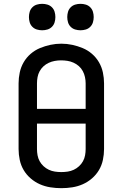

<svg xmlns="http://www.w3.org/2000/svg" viewBox="-20 -974 640 1002"><path d="M300 8Q271 8 242.5 3.5Q214 -1 188 -12.5Q162 -24 140 -43Q118 -62 103.5 -86.5Q89 -111 83 -139.5Q77 -168 77 -196V-539Q77 -567 83 -595.5Q89 -624 103.5 -649Q118 -674 140 -693Q162 -712 188.5 -723Q215 -734 243 -740Q271 -746 300 -746Q329 -746 357 -740Q385 -734 411.5 -723Q438 -712 460 -693Q482 -674 496.5 -649Q511 -624 517 -595.5Q523 -567 523 -539V-196Q523 -168 517 -139.5Q511 -111 496.5 -86.5Q482 -62 460 -43Q438 -24 412 -12.5Q386 -1 357.5 3.5Q329 8 300 8ZM173 -406H427V-539Q427 -555 423.5 -571.5Q420 -588 412 -603Q404 -618 391.5 -629Q379 -640 363.5 -647Q348 -654 331.5 -656.5Q315 -659 298 -659Q282 -659 265.5 -656Q249 -653 234 -646Q219 -639 207 -628Q195 -617 187 -602.5Q179 -588 176 -571.5Q173 -555 173 -539ZM300 -76Q317 -76 333.5 -78.5Q350 -81 365 -88Q380 -95 392.5 -106.5Q405 -118 413 -132.5Q421 -147 424 -163.5Q427 -180 427 -196V-329H173V-196Q173 -180 176 -163.5Q179 -147 187 -132.5Q195 -118 207.5 -106.5Q220 -95 235 -88Q250 -81 266.5 -78.5Q283 -76 300 -76ZM400 -816Q386 -816 372.5 -820Q359 -824 349 -834Q339 -844 335 -857.5Q331 -871 331 -885Q331 -899 335 -912.5Q339 -926 349 -936Q359 -946 372.5 -950Q386 -954 400 -954Q414 -954 427.5 -950Q441 -946 451 -936Q461 -926 465 -912.5Q469 -899 469 -885Q469 -871 465 -857.5Q461 -844 451 -834Q441 -824 427.5 -820Q414 -816 400 -816ZM200 -816Q186 -816 172.5 -820Q159 -824 149 -834Q139 -844 135 -857.5Q131 -871 131 -885Q131 -899 135 -912.5Q139 -926 149 -936Q159 -946 172.5 -950Q186 -954 200 -954Q214 -954 227.5 -950Q241 -946 251 -936Q261 -926 265 -912.5Q269 -899 269 -885Q269 -871 265 -857.5Q261 -844 251 -834Q241 -824 227.5 -820Q214 -816 200 -816Z"/></svg>

Font: Iosevka Custom Medium Extended
Style: Regular
Weight: 500
Width: 7
Monospace: yes
Designer: Belleve Invis
Foundry: Belleve Invis
Version: Version 11.2.4; ttfautohint (v1.8.4)